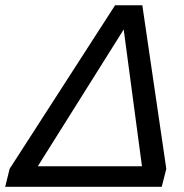

<svg xmlns="http://www.w3.org/2000/svg" viewBox="-20 -719 707 739"><path d="M0 0 17.1 -69.3 422.9 -698.7H527.8L620.1 -69.3L602.5 0ZM125.5 -79.1H526.4L456.1 -605.5Z"/></svg>

Font: Lesson One
Style: Italic
Weight: 400
Italic angle: -14°
Designer: But Ko, Victor Gaultney, Annie Olsen, Julie Remington, Don Collingsworth, Eric Hays, Becca Hirsbrunner
Version: Version 1.100